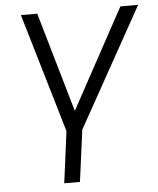

<svg xmlns="http://www.w3.org/2000/svg" viewBox="-54 -827 719 874"><g transform="rotate(-5 305.0 -390.0)"><path d="M307.1 -235.8 275.9 0H204.1L234.9 -235.8L74.2 -779.8H148.9L280.8 -324.2L528.8 -779.8H609.9Z"/></g></svg>

Font: Cooper Hewitt
Style: Book Italic
Weight: 706
Designer: Village Type and Design LLC
Foundry: Cooper Hewitt Smithsonian Design Museum
Version: 1.000